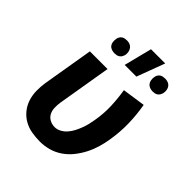

<svg xmlns="http://www.w3.org/2000/svg" viewBox="-211 -886 1022 1022"><g transform="rotate(45 300.0 -375.0)"><path d="M261 8Q228 8 197 2.5Q166 -3 140 -18Q114 -33 95 -56.5Q76 -80 66.5 -109Q57 -138 56.5 -170Q56 -202 61 -234L109 -520H242L191 -216Q188 -196 188.5 -175.5Q189 -155 197.5 -138Q206 -121 223.5 -111.5Q241 -102 261 -102Q280 -102 298 -112Q316 -122 329 -137.5Q342 -153 351 -170.5Q360 -188 367 -206.5Q374 -225 378.5 -243.5Q383 -262 386 -281Q396 -337 394 -392.5Q392 -448 383 -502L513 -521Q524 -459 525.5 -394.5Q527 -330 516 -264Q511 -232 501.5 -199.5Q492 -167 476.5 -136.5Q461 -106 439 -78Q417 -50 388 -30Q359 -10 326 -1Q293 8 261 8ZM496 -605Q484 -605 473.5 -609Q463 -613 456.5 -621.5Q450 -630 448 -641.5Q446 -653 448 -665Q449 -673 453 -680.5Q457 -688 464 -693Q471 -698 479.5 -699.5Q488 -701 496 -701Q507 -701 517.5 -697Q528 -693 534.5 -684.5Q541 -676 543 -664.5Q545 -653 543 -641Q541 -633 537 -625.5Q533 -618 526 -613Q519 -608 511.5 -606.5Q504 -605 496 -605ZM208 -605Q197 -605 186 -609Q175 -613 168.5 -621.5Q162 -630 160.5 -641.5Q159 -653 161 -665Q162 -673 166 -680.5Q170 -688 177 -693Q184 -698 192 -699.5Q200 -701 208 -701Q220 -701 230 -697Q240 -693 246.5 -684.5Q253 -676 255.5 -664.5Q258 -653 256 -641Q254 -633 250 -625.5Q246 -618 239 -613Q232 -608 224 -606.5Q216 -605 208 -605ZM291 -600 331 -758H438L379 -600Z"/></g></svg>

Font: Iosevka Aile Extrabold Oblique
Style: Regular
Weight: 800
Italic angle: -9°
Designer: Belleve Invis
Foundry: Belleve Invis
Version: Version 31.1.0; ttfautohint (v1.8.4)